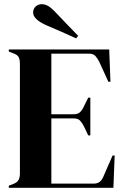

<svg xmlns="http://www.w3.org/2000/svg" viewBox="-20 -896 595 916"><path d="M22 0V-10L45 -19Q62 -26 68.5 -37.5Q75 -49 75 -69V-591Q75 -611 69.5 -622.5Q64 -634 45 -641L22 -650V-660H501L507 -506H497L454 -600Q445 -618 435 -629Q425 -640 405 -640H225V-351H332Q352 -351 362.5 -361.5Q373 -372 381 -390L401 -430H411V-250H401L381 -292Q372 -310 362 -320.5Q352 -331 332 -331H225V-20H427Q447 -20 458 -30.5Q469 -41 476 -60L517 -154H527L521 0ZM343 -713Q306 -730 272 -745Q238 -760 200 -776Q138 -804 138 -836Q138 -853 149.5 -864.5Q161 -876 180 -876Q195 -876 210.5 -867Q226 -858 251 -831Q275 -806 301 -778.5Q327 -751 353 -725Z"/></svg>

Font: DM Serif Display
Style: Regular
Weight: 400
Designer: Colophon Foundry, Frank Grießhammer
Foundry: Colophon Foundry
Version: Version 5.200; ttfautohint (v1.8.3)